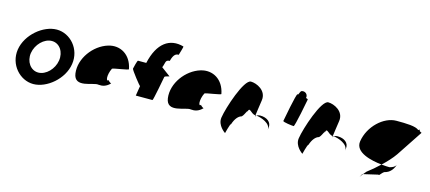

<svg xmlns="http://www.w3.org/2000/svg" viewBox="-57 -1255 4131 1844"><g transform="rotate(15 2008.0 -333.0)"><path d="M63 -274C40 -121 157 8 291 8C425 8 580 -121 603 -274C627 -428 511 -556 377 -556C243 -556 87 -428 63 -274ZM193 -274C207 -362 282 -438 359 -438C436 -438 487 -362 473 -274C460 -188 386 -111 309 -111C232 -111 180 -188 193 -274Z M657 -196C676 -52 849 -160 898 -148C937 -144 975 -152 1013 -191C1005 -193 979 -212 982 -217C960 -188 948 -257 984 -330C996 -340 1151 -358 1143 -368C1117 -506 1006 -570 891 -535C752 -493 638 -341 657 -196ZM982 -218V-217ZM1014 -192 1013 -191C1015 -191 1015 -191 1014 -190Z M1179 -383C1177 -372 1287 -232 1288 -239L1272 -140H1438C1445 -140 1488 -372 1490 -383C1492 -394 1545 -402 1537 -402L1447 -469C1467 -514 1455 -546 1501 -546C1519 -618 1546 -626 1569 -625C1571 -636 1598 -714 1591 -714C1449 -754 1334 -677 1288 -469H1206C1199 -469 1181 -394 1179 -383Z M1576 -196C1595 -52 1768 -160 1817 -148C1856 -144 1894 -152 1932 -191C1924 -193 1898 -212 1901 -217C1879 -188 1867 -257 1903 -330C1915 -340 2070 -358 2062 -368C2036 -506 1925 -570 1810 -535C1671 -493 1557 -341 1576 -196ZM1901 -218V-217ZM1933 -192 1932 -191C1934 -191 1934 -191 1933 -190Z M2121 -149C2109 -68 2193 -14 2193 -14C2192 -6 2216 -112 2227 -112C2246 -171 2276 -200 2299 -208C2323 -208 2355 -314 2347 -261C2358 -331 2382 -256 2431 -254C2435 -281 2443 -346 2453 -409C2468 -510 2362 -556 2306 -556C2237 -556 2136 -250 2121 -149ZM2431 -254C2431 -246 2430 -242 2431 -241C2430 -237 2431 -246 2441 -254ZM2441 -254C2486 -250 2591 -215 2581 -149L2584 -170C2593 -228 2543 -264 2479 -264C2460 -264 2448 -259 2441 -254Z M2704 -272C2702 -260 2799 -249 2812 -249C2824 -249 2875 -518 2877 -530C2878 -534 2870 -538 2857 -541C2859 -548 2860 -556 2857 -564C2851 -588 2824 -602 2800 -594C2794 -594 2785 -578 2776 -554H2769C2756 -554 2706 -284 2704 -272Z M2890 -149C2878 -68 2962 -14 2962 -14C2961 -6 2985 -112 2996 -112C3015 -171 3045 -200 3068 -208C3092 -208 3124 -314 3116 -261C3127 -331 3151 -256 3200 -254C3204 -281 3212 -346 3222 -409C3237 -510 3131 -556 3075 -556C3006 -556 2905 -250 2890 -149ZM3200 -254C3200 -246 3199 -242 3200 -241C3199 -237 3200 -246 3210 -254ZM3210 -254C3255 -250 3360 -215 3350 -149L3353 -170C3362 -228 3312 -264 3248 -264C3229 -264 3217 -259 3210 -254Z M3467 -274C3449 -158 3621 -122 3723 -111C3769 -154 3813 -201 3844 -246L4015 -504C4022 -504 3991 -512 3993 -522C3995 -533 3987 -530 3978 -522C3947 -552 3852 -554 3753 -554C3628 -554 3491 -428 3467 -274ZM3568 26C3541 76 3545 62 3575 24ZM3575 24 3721 -10C3727 6 3752 -52 3783 -52C3807 -60 3846 -84 3866 -146C3855 -124 3832 -113 3803 -106C3788 -106 3757 -107 3723 -111C3682 -72 3640 -36 3602 -8C3591 4 3582 15 3575 24Z"/></g></svg>

Font: Ampere
Style: SCCndIta
Weight: 400
Version: Version 1